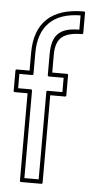

<svg xmlns="http://www.w3.org/2000/svg" viewBox="-52 -672 338 713"><g transform="rotate(5 117.5 -315.5)"><path d="M54.7 10.7Q49.8 10.7 49.8 5.9V-319.8H2.4Q-2.4 -319.8 -2.4 -324.7V-399.4Q-2.4 -404.3 2.4 -404.3H49.8V-471.2Q49.8 -554.2 95.2 -597.4Q140.6 -640.6 231.4 -640.6Q236.3 -640.6 236.3 -635.7V-561Q236.3 -556.2 231.4 -556.2Q180.2 -556.2 157.2 -536.9Q134.3 -517.6 134.3 -471.2V-404.3H189Q193.8 -404.3 193.8 -399.4V-324.7Q193.8 -319.8 189 -319.8H134.3V5.9Q134.3 10.7 129.4 10.7ZM118.7 -4.9V-330.6Q118.7 -335.4 123.5 -335.4H178.2V-388.7H123.5Q118.7 -388.7 118.7 -393.6V-471.2Q118.7 -498 124.3 -517.1Q129.9 -536.1 142.1 -548.3Q154.3 -560.5 173.8 -566.2Q193.4 -571.8 220.7 -571.8V-625Q143.6 -624 104.5 -584.7Q65.4 -545.4 65.4 -471.2V-393.6Q65.4 -388.7 60.5 -388.7H13.2V-335.4H60.5Q65.4 -335.4 65.4 -330.6V-4.9Z"/></g></svg>

Font: Fibel Sued Kontur LRS
Style: Regular
Weight: 400
Designer: Peter Wiegel
Foundry: Peter Wiegel
Version: Version 000.000